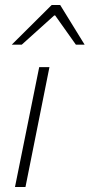

<svg xmlns="http://www.w3.org/2000/svg" viewBox="-20 -749 359 769"><path d="M40 0 137 -480H178L82 0ZM27 -570 187 -729H221L319 -570H284L201 -687H197L67 -570Z"/></svg>

Font: Source Sans 3 ExtraLight Light
Style: Italic
Weight: 300
Italic angle: -11°
Version: Version 3.052;hotconv 1.1.0;makeotfexe 2.6.0